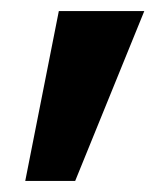

<svg xmlns="http://www.w3.org/2000/svg" viewBox="-20 -179 280 346"><path d="M86 -159H240L115.5 147H25.5Z"/></svg>

Font: HK Grotesk ExtraBold
Style: Regular
Weight: 800
Designer: Alfredo Marco Pradil
Foundry: Hanken Design Co.
Version: Version 3.001